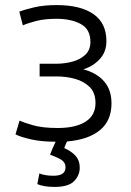

<svg xmlns="http://www.w3.org/2000/svg" viewBox="-20 -547 514 756"><path d="M195 189Q153 189 127 178L135 136Q145 140 159 142.5Q173 145 191 145Q238 145 238 112Q238 94 224 84Q210 74 177 62Q187 36 199 11Q142 11 101 1.5Q60 -8 41 -18L57 -72Q69 -66 107.5 -54.5Q146 -43 207 -43Q278 -43 317 -68Q356 -93 356 -141Q356 -182 333 -204.5Q310 -227 275.5 -236.5Q241 -246 204 -246H136V-296H201Q233 -296 264 -304Q295 -312 315.5 -331Q336 -350 336 -382Q336 -432 298 -452.5Q260 -473 202 -473Q155 -473 121 -464Q87 -455 70 -447L56 -501Q76 -509 114 -518Q152 -527 203 -527Q297 -527 348 -491.5Q399 -456 399 -385Q399 -342 372 -313.5Q345 -285 308 -274Q361 -260 390 -226.5Q419 -193 419 -140Q419 -72 373.5 -34.5Q328 3 244 10Q241 16 238 23Q235 30 233 36Q262 49 278 67Q294 85 294 113Q294 143 272 166Q250 189 195 189Z"/></svg>

Font: Ubuntu Sans Light
Style: Regular
Weight: 300
Designer: Dalton Maag Ltd
Foundry: Dalton Maag Ltd
Version: Version 1.006; ttfautohint (v1.8.4.7-5d5b)